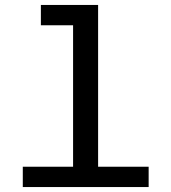

<svg xmlns="http://www.w3.org/2000/svg" viewBox="-20 -755 690 775"><path d="M275 0V-735H376V0ZM72 0V-82H580V0ZM145 -653V-735H325V-653Z"/></svg>

Font: Azeret Mono Thin
Style: Regular
Weight: 400
Version: Version 1.002